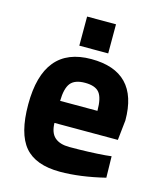

<svg xmlns="http://www.w3.org/2000/svg" viewBox="-107 -770 724 860"><g transform="rotate(15 255.0 -339.5)"><path d="M264 -106Q357 -106 430 -112L458 -115L460 -16Q345 12 252 12Q139 12 88 -48Q37 -108 37 -243Q37 -512 258 -512Q476 -512 476 -286L466 -193H172Q173 -147 196.5 -126.5Q220 -106 264 -106ZM344 -295Q344 -355 325 -378.5Q306 -402 258.5 -402Q211 -402 191.5 -377.5Q172 -353 171 -295ZM190 -556V-691H324V-556Z"/></g></svg>

Font: Titillium Web
Style: Bold
Weight: 700
Version: Version 1.001;PS 57.000;hotconv 1.0.70;makeotf.lib2.5.55311